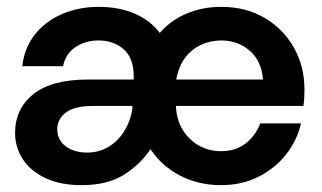

<svg xmlns="http://www.w3.org/2000/svg" viewBox="-20 -528 940 560"><path d="M218 12Q155 12 111.5 -9Q68 -30 46 -64.5Q24 -99 24 -140Q24 -211 77.5 -253.5Q131 -296 236 -296H370V-305Q370 -359 340.5 -384.5Q311 -410 267 -410Q229 -410 200 -390.5Q171 -371 164 -335H45Q51 -388 81.5 -427Q112 -466 161 -487Q210 -508 267 -508Q328 -508 373.5 -488Q419 -468 446 -432Q478 -469 524.5 -488.5Q571 -508 625 -508Q697 -508 751.5 -476Q806 -444 837 -389.5Q868 -335 868 -267Q868 -257 867.5 -245Q867 -233 865 -219H493Q495 -177 514 -147.5Q533 -118 562 -102.5Q591 -87 623 -87Q668 -87 697 -110Q726 -133 739 -168H858Q846 -117 813.5 -76.5Q781 -36 733 -12Q685 12 624 12Q559 12 505 -16Q451 -44 419 -93Q389 -48 341 -18Q293 12 218 12ZM234 -83Q269 -83 297 -100Q325 -117 343 -146.5Q361 -176 366 -210V-219H251Q198 -219 172.5 -200Q147 -181 147 -151Q147 -120 171.5 -101.5Q196 -83 234 -83ZM494 -296H747Q743 -350 708.5 -380Q674 -410 625 -410Q594 -410 566 -397Q538 -384 519.5 -359Q501 -334 494 -296Z"/></svg>

Font: Host Grotesk Light SemiBold
Style: Regular
Weight: 600
Version: Version 1.003